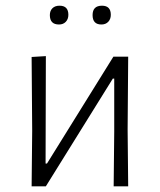

<svg xmlns="http://www.w3.org/2000/svg" viewBox="-20 -654 561 674"><path d="M189 -634Q220 -634 220 -602Q220 -587 211 -577.5Q202 -568 187 -568Q155 -568 155 -601Q155 -616 164 -625Q173 -634 189 -634ZM338 -634Q369 -634 369 -602Q369 -587 360 -577.5Q351 -568 336 -568Q305 -568 305 -601Q305 -634 338 -634ZM91 0 93 -195 91 -454 141 -457 140 -80H145L378 -455H430L428 -199L430 0H379L381 -192V-378H376L141 0Z"/></svg>

Font: Alegreya Sans Light
Style: Regular
Weight: 300
Designer: Juan Pablo del Peral
Foundry: Huerta Tipografica
Version: Version 2.007